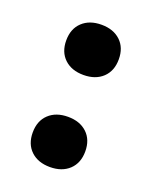

<svg xmlns="http://www.w3.org/2000/svg" viewBox="-82 -406 365 463"><g transform="rotate(20 100.5 -174.5)"><path d="M100.5 7.8Q69.8 7.8 51.5 -9.5Q33.2 -26.8 33.2 -56.6Q33.2 -86.4 51.6 -103.8Q70 -121.1 100.7 -121.1Q131.3 -121.1 149.7 -103.8Q168 -86.5 168 -56.7Q168 -26.9 149.6 -9.5Q131.2 7.8 100.5 7.8ZM100.5 -228.5Q69.8 -228.5 51.5 -245.8Q33.2 -263.1 33.2 -292.9Q33.2 -322.8 51.6 -340.1Q70 -357.4 100.7 -357.4Q131.3 -357.4 149.7 -340.1Q168 -322.8 168 -293Q168 -263.2 149.6 -245.8Q131.2 -228.5 100.5 -228.5Z"/></g></svg>

Font: Markazi Text
Style: Regular
Weight: 400
Designer: Borna Izadpanah (Arabic designer), Fiona Ross (Arabic design director) and Florian Runge (Latin designer)
Foundry: Borna Izadpanah and Florian Runge
Version: Version 1.000